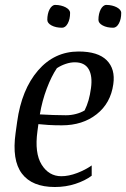

<svg xmlns="http://www.w3.org/2000/svg" viewBox="-20 -750 513 781"><path d="M440.9 -407.7Q430.2 -330.1 373 -285.2Q315.9 -240.2 231.4 -240.2Q201.7 -240.2 176.8 -241.7Q151.9 -243.2 136.2 -245.1L132.3 -216.3Q120.1 -127.4 149.4 -80.3Q178.7 -33.2 229.5 -33.2Q259.3 -33.2 293.5 -46.1Q327.6 -59.1 353 -77.1V-35.2Q326.2 -15.1 286.9 -2.2Q247.6 10.7 203.1 10.7Q110.4 10.7 69.1 -43.9Q27.8 -98.6 43.5 -209.5L49.8 -254.9Q67.9 -385.7 134.5 -463.1Q201.2 -540.5 299.8 -540.5Q378.4 -540.5 414.1 -504.9Q449.7 -469.2 440.9 -407.7ZM211.4 -472.7Q189 -439.5 170.2 -389.6Q151.4 -339.8 142.1 -284.7Q169.4 -283.2 196 -282.2Q222.7 -281.2 248 -281.2Q269 -281.2 288.8 -286.4Q308.6 -291.5 324.2 -300.8Q334 -320.8 340.1 -342Q346.2 -363.3 350.1 -391.6Q356.9 -440.9 340.6 -468.8Q324.2 -496.6 284.2 -496.6Q266.6 -496.6 247.6 -490.2Q228.5 -483.9 211.4 -472.7ZM172.4 -669.4Q172.4 -681.6 174.8 -692.6Q177.2 -703.6 181.6 -711.9Q186 -720.2 191.9 -725.1Q197.8 -730 204.6 -730Q216.8 -730 227.8 -727.3Q238.8 -724.6 247.1 -720.2Q255.4 -715.8 260.3 -710Q265.1 -704.1 265.1 -697.3Q265.1 -671.9 255.6 -654.5Q246.1 -637.2 232.4 -637.2Q207 -637.2 189.7 -646.5Q172.4 -655.8 172.4 -669.4ZM380.4 -669.4Q380.4 -681.6 382.8 -692.6Q385.3 -703.6 389.6 -711.9Q394 -720.2 399.9 -725.1Q405.8 -730 412.6 -730Q424.8 -730 435.8 -727.3Q446.8 -724.6 455.1 -720.2Q463.4 -715.8 468.3 -710Q473.1 -704.1 473.1 -697.3Q473.1 -671.9 463.6 -654.5Q454.1 -637.2 440.4 -637.2Q415 -637.2 397.7 -646.5Q380.4 -655.8 380.4 -669.4Z"/></svg>

Font: Noticia Text
Style: Italic
Weight: 400
Italic angle: -8°
Designer: JM Sole
Foundry: JM Sole
Version: Version 1.003